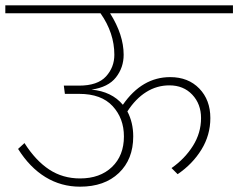

<svg xmlns="http://www.w3.org/2000/svg" viewBox="-33 -702 896 722"><path d="M432 -496Q432 -448 403 -411Q374 -374 311 -365Q387 -358 429 -308Q501 -412 607 -412Q675 -412 716.5 -369Q758 -326 758 -258Q758 -194 724.5 -139.5Q691 -85 635 -47L612 -70Q662 -105 692.5 -153.5Q723 -202 723 -258Q723 -311 690 -346Q657 -381 604 -381Q557 -381 517 -356Q477 -331 446 -283Q468 -241 468 -189Q468 -103 414 -51.5Q360 0 268 0Q197 0 138 -36Q79 -72 35 -142L59 -164Q101 -98 152 -64.5Q203 -31 268 -31Q343 -31 388 -74Q433 -117 433 -189Q433 -257 390.5 -303Q348 -349 265 -349H211L207 -380H264Q334 -380 365.5 -414.5Q397 -449 397 -496Q397 -578 345 -652H-13V-682H843V-652H381Q432 -571 432 -496Z"/></svg>

Font: FiraGO UltraLight
Style: Regular
Weight: 200
Designer: bBox Type
Foundry: bBox Type GmbH
Version: Version 1.001